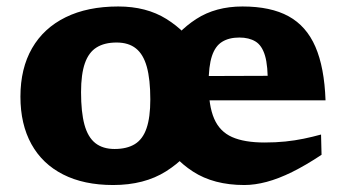

<svg xmlns="http://www.w3.org/2000/svg" viewBox="-20 -544 1040 578"><path d="M325 -95.5Q362 -95.5 386 -110.2Q410 -125 421.2 -158Q432.5 -191 432.5 -244.5Q432.5 -305 422 -342.8Q411.5 -380.5 389.2 -398.2Q367 -416 331 -416Q294.5 -416 270.8 -401.2Q247 -386.5 235.5 -353.5Q224 -320.5 224 -266.5Q224 -206.5 234.2 -168.8Q244.5 -131 267 -113.2Q289.5 -95.5 325 -95.5ZM581 -132Q545 -69.5 479.8 -28.2Q414.5 13 320.5 13Q232.5 13 170 -18.8Q107.5 -50.5 74.5 -110.2Q41.5 -170 41.5 -253Q41.5 -338 76.5 -398.8Q111.5 -459.5 177.5 -492Q243.5 -524.5 336 -524.5Q420.5 -524.5 480.8 -487Q541 -449.5 576.5 -391H478Q512.5 -449 570.8 -486.8Q629 -524.5 710 -524.5Q795 -524.5 848.8 -495Q902.5 -465.5 929.5 -403.2Q956.5 -341 960 -242H566L565 -315L855.5 -316L786 -287Q787 -345.5 777.8 -376.5Q768.5 -407.5 749 -419.2Q729.5 -431 700.5 -431Q669.5 -431 648.8 -418.2Q628 -405.5 618 -375.2Q608 -345 608 -291.5Q608 -225 624.8 -186.5Q641.5 -148 678.5 -131.5Q715.5 -115 776.5 -115Q810 -115 839 -118Q868 -121 894.5 -126.5Q921 -132 946.5 -139L948 -78Q900.5 -46.5 859.5 -26.2Q818.5 -6 782.8 3.5Q747 13 715.5 13Q623.5 13 561 -27.5Q498.5 -68 466 -132Z"/></svg>

Font: Newsreader 7pt
Style: Bold
Weight: 700
Designer: Hugues Gentile
Foundry: Production Type
Version: Version 1.003